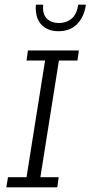

<svg xmlns="http://www.w3.org/2000/svg" viewBox="-20 -798 386 818"><path d="M7 0 14 -43H93L172 -540H93L99 -583H316L310 -540H231L152 -43H230L224 0ZM229 -665Q195 -665 172 -680Q149 -695 139.5 -720.5Q130 -746 133 -778H164Q160 -739 179 -719.5Q198 -700 231 -700Q264 -700 286 -719.5Q308 -739 313 -778H346Q339 -727 309 -696Q279 -665 229 -665Z"/></svg>

Font: Rokkitt SemiBold Light
Style: Italic
Weight: 300
Italic angle: -9°
Version: Version 3.103